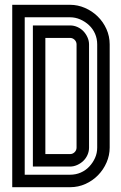

<svg xmlns="http://www.w3.org/2000/svg" viewBox="-20 -780 505 800"><path d="M437 -165Q437 -133 424 -103Q411 -73 388.5 -50Q366 -27 336 -13.5Q306 0 272 0H31V-760H272Q304 -760 334 -747Q364 -734 387 -711.5Q410 -689 423.5 -659Q437 -629 437 -595ZM385 -595Q385 -619 376 -639.5Q367 -660 351 -675Q335 -690 314.5 -699Q294 -708 272 -708H83V-52H272Q296 -52 316.5 -61Q337 -70 352 -86Q367 -102 376 -122Q385 -142 385 -165ZM272 -674Q288 -674 302.5 -667.5Q317 -661 327.5 -650Q338 -639 344.5 -624.5Q351 -610 351 -595V-165Q351 -149 344.5 -134.5Q338 -120 327 -109.5Q316 -99 301.5 -92.5Q287 -86 272 -86H117V-674ZM169 -622V-138H272Q283 -138 291 -146Q299 -154 299 -165V-595Q299 -606 291 -614Q283 -622 272 -622Z"/></svg>

Font: Aurach Bi
Style: Regular
Weight: 400
Designer: Peter Wiegel
Foundry: Peter Wiegel
Version: Version 1.002